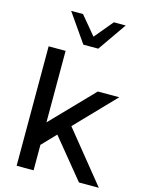

<svg xmlns="http://www.w3.org/2000/svg" viewBox="-138 -1034 845 1116"><g transform="rotate(15 284.5 -476.0)"><path d="M547.9 -539.1H418.9L176.8 -288.6V-718.8H74.7V0H176.8V-153.3L256.3 -236.3L449.7 0H569.3L322.3 -304.7ZM356.9 -780.3 476.1 -951.7H404.8L312 -840.3L219.2 -951.7H147.9L267.1 -780.3Z"/></g></svg>

Font: Winston
Style: Regular
Weight: 400
Designer: Vernon Adams, Kim Jin-seong, David Berlow, Cristiano Sobral
Foundry: The Winston Project Authors
Version: Version 3.004